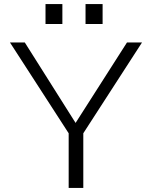

<svg xmlns="http://www.w3.org/2000/svg" viewBox="-20 -924 730 945"><path d="M318 -268 29 -715H102L352 -319L605 -715H679L390 -268V1H318ZM401 -904H485V-806H401ZM204 -904H287V-806H204ZM401 -904H485V-806H401ZM204 -904H287V-806H204Z"/></svg>

Font: Afta sans
Style: Regular
Weight: 400
Designer: par.qink
Foundry: Oriol Esparraguera Font
Version: Version 1.000